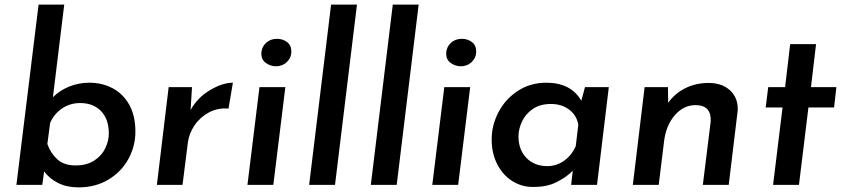

<svg xmlns="http://www.w3.org/2000/svg" viewBox="-20 -800 3650 831"><path d="M566 -230Q566 -167 535.5 -111.5Q505 -56 449 -22.5Q393 11 320 11Q270 11 232.5 -7.5Q195 -26 171 -58L163 0H51L147 -780H258L209 -379Q236 -407 277.5 -424.5Q319 -442 367 -442Q422 -442 467.5 -418Q513 -394 539.5 -346.5Q566 -299 566 -230ZM451 -223Q451 -284 417.5 -319Q384 -354 327 -354Q283 -354 248.5 -330.5Q214 -307 197 -268L185 -177Q199 -137 228 -110.5Q257 -84 307 -84Q356 -84 388.5 -105.5Q421 -127 436 -159Q451 -191 451 -223Z M805 -324Q835 -378 889 -410Q943 -442 988 -442L969 -330Q923 -334 884.5 -313.5Q846 -293 822 -257.5Q798 -222 793 -182L770 0H659L710 -423H811Z M1215 -423 1163 0H1051L1103 -423ZM1179 -632Q1204 -632 1222.5 -618Q1241 -604 1241 -577Q1241 -550 1221.5 -531.5Q1202 -513 1173 -513Q1149 -514 1130 -528Q1111 -542 1111 -569Q1112 -596 1131 -614Q1150 -632 1179 -632Z M1525 -780 1430 0H1318L1413 -780Z M1792 -780 1697 0H1585L1680 -780Z M2015 -423 1963 0H1851L1903 -423ZM1979 -632Q2004 -632 2022.5 -618Q2041 -604 2041 -577Q2041 -550 2021.5 -531.5Q2002 -513 1973 -513Q1949 -514 1930 -528Q1911 -542 1911 -569Q1912 -596 1931 -614Q1950 -632 1979 -632Z M2615 -423 2564 0H2452L2459 -61Q2433 -34 2389.5 -12Q2346 10 2287 9Q2241 10 2199.5 -15Q2158 -40 2133 -87.5Q2108 -135 2108 -197Q2108 -258 2137.5 -314.5Q2167 -371 2221 -406.5Q2275 -442 2345 -442Q2451 -442 2496 -364L2512 -423ZM2483 -260Q2476 -301 2443.5 -325.5Q2411 -350 2365 -350Q2317 -350 2285.5 -328Q2254 -306 2239 -273.5Q2224 -241 2224 -210Q2224 -152 2258.5 -116.5Q2293 -81 2349 -81Q2388 -81 2421 -104Q2454 -127 2472 -168Z M3173 -329Q3173 -319 3172 -314L3134 0H3022L3056 -274Q3058 -308 3042 -326.5Q3026 -345 2990 -345Q2938 -345 2900 -300.5Q2862 -256 2854 -187L2831 0H2719L2770 -423H2871L2872 -355Q2900 -395 2945.5 -418Q2991 -441 3047 -441Q3104 -441 3138.5 -410Q3173 -379 3173 -329Z M3512 -609 3490 -423H3600L3590 -335H3479L3438 0H3326L3367 -335H3294L3305 -423H3378L3400 -609Z"/></svg>

Font: Josefin Sans SemiBold
Style: Italic
Weight: 600
Italic angle: -7°
Designer: Santiago Orozco
Foundry: Typemade
Version: Version 2.000